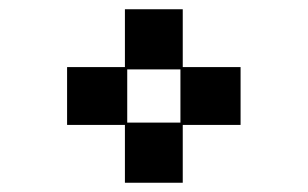

<svg xmlns="http://www.w3.org/2000/svg" viewBox="-20 -645 665 415"><path d="M250 -250V-375H125V-500H250V-625H375V-500H500V-375H375V-250ZM255 -380H370V-495H255Z"/></svg>

Font: Silkscreen
Style: Regular
Weight: 400
Designer: Jason Kottke
Foundry: Jason Kottke
Version: Version 1.001; ttfautohint (v1.8.4.7-5d5b)